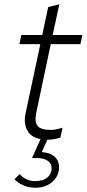

<svg xmlns="http://www.w3.org/2000/svg" viewBox="-20 -645 406 900"><path d="M147 235Q113 235 87.5 223Q62 211 48 195L72 171Q102 204 145 204Q183 204 202.5 186.5Q222 169 222 144Q222 121 203.5 108.5Q185 96 154 96H130L170 7Q125 -1 107.5 -34.5Q90 -68 100 -114L169 -438H71L80 -481H178L206 -612L258 -625L227 -481H366L357 -438H218L150 -117Q141 -74 156 -55Q171 -36 218 -36Q231 -36 243 -38.5Q255 -41 273 -46L263 0Q247 5 231.5 7.5Q216 10 202 10L176 68Q216 71 236.5 90Q257 109 257 138Q257 166 242.5 188Q228 210 203 222.5Q178 235 147 235Z"/></svg>

Font: Red Hat Text VF
Style: Italic
Weight: 300
Italic angle: -12°
Designer: Pentagram, MCKL
Foundry: Pentagram, MCKL
Version: Version 1.023